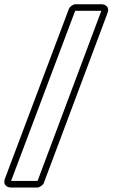

<svg xmlns="http://www.w3.org/2000/svg" viewBox="-34 -751 519 885"><path d="M312.5 -731.4H433.1Q445.8 -731.4 455.1 -724.6Q464.4 -717.8 464.4 -704.6Q464.4 -700.7 463.4 -697.3Q462.4 -693.8 461.4 -690.4L167.5 93.8Q166.5 96.7 163.1 100.1Q159.7 103.5 155.5 106.4Q151.4 109.4 147 111.3Q142.6 113.3 139.2 113.3H17.1Q4.4 113.3 -4.9 106.4Q-14.2 99.6 -14.2 86.4Q-14.2 82.5 -13.2 79.1Q-12.2 75.7 -11.2 72.3L284.2 -711.9Q285.6 -714.8 288.8 -718.3Q292 -721.7 296.1 -724.6Q300.3 -727.5 304.7 -729.5Q309.1 -731.4 312.5 -731.4ZM17.1 83H139.2L433.1 -701.2H312.5Z"/></svg>

Font: Akaash Gobhi Outlined
Style: Regular
Weight: 400
Designer: Kulbir Singh Thind, MD
Foundry: Punjab Online
Version: Version 1.200